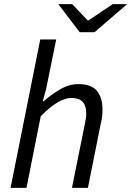

<svg xmlns="http://www.w3.org/2000/svg" viewBox="-20 -902 630 922"><path d="M30.8 0 173.3 -712.4H249.9L202 -477.1L185.5 -415.7H189.5Q230.9 -451.5 271.9 -474.8Q313 -498.1 356.7 -498.1Q418.7 -498.1 445.4 -465.6Q472.2 -433.1 472.2 -376.9Q472.2 -359.7 470.7 -344.8Q469.2 -329.9 464.2 -310L402.2 0H325.6L386.1 -300.1Q390.4 -319.8 392.3 -331.9Q394.1 -344 394.1 -356.8Q394.1 -394.2 376.8 -412.9Q359.5 -431.6 321.8 -431.6Q293.2 -431.6 257.4 -410.8Q221.6 -390.1 175.6 -344L107.3 0ZM362.5 -747.5 260 -882.2H326.8L401 -804H405L521.2 -882.2H590.5L434.2 -747.5Z"/></svg>

Font: Source Sans 3 VF
Style: Italic
Weight: 200
Italic angle: -11°
Designer: Paul D. Hunt
Foundry: Adobe Systems Incorporated
Version: Version 3.042;hotconv 1.0.118;makeotfexe 2.5.65603